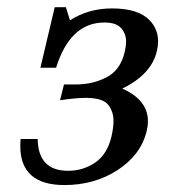

<svg xmlns="http://www.w3.org/2000/svg" viewBox="-20 -519 507 545"><path d="M163.1 6.3Q37.6 6.3 37.6 -104.5Q37.6 -113.8 38.6 -124.5H86.9Q88.4 -34.2 173.3 -34.2Q215.8 -34.2 250 -57.4Q284.2 -80.6 296.4 -131.3Q302.2 -156.7 302.2 -176.3Q302.2 -201.2 287.6 -220.9Q272.9 -240.7 225.1 -241.2Q194.8 -241.2 150.4 -234.4L161.6 -279.3H195.8Q243.2 -279.3 282.5 -299.6Q321.8 -319.8 334 -371.6Q337.9 -388.2 337.9 -401.4Q337.9 -422.9 324 -439Q310.1 -455.1 276.4 -455.1Q179.2 -455.1 139.2 -326.7H94.7L135.3 -498.5H167L178.7 -461.4Q231 -495.1 298.3 -495.1Q373 -495.1 405.3 -460.9Q428.7 -436 428.7 -401.9Q428.7 -388.7 425.3 -374Q409.7 -307.6 327.1 -267.6Q399.9 -235.4 399.9 -174.8Q399.9 -161.6 396.5 -147.5Q380.4 -80.1 314.7 -36.9Q249 6.3 163.1 6.3Z"/></svg>

Font: Munson
Style: Italic
Weight: 400
Italic angle: -12°
Designer: Paul James MIller
Foundry: High-Logic / Made with FontCreator
Version: Version 2.10;May 5, 2019;FontCreator 11.5.0.2430 64-bit